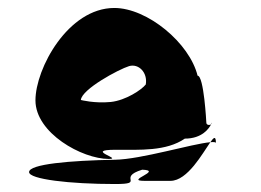

<svg xmlns="http://www.w3.org/2000/svg" viewBox="-20 -706 656 482"><path d="M53 -274C53 -256 155 -244 269 -244C347 -244 272 -260 337 -280C391 -278 292 -252 342 -252H408C451 -252 489 -322 508 -349C462 -345 334 -306 269 -305C155 -303 53 -294 53 -274ZM69 -454C69 -372 186 -307 253 -307C290 -307 190 -330 270 -330C332 -330 397 -326 444 -358C488 -358 505 -384 510 -394C506 -391 498 -392 498 -398C498 -398 492 -516 476 -516C456 -598 350 -686 267 -686C151 -686 69 -534 69 -454ZM183 -455C185 -482 278 -532 304 -540C328 -547 351 -524 346 -494C336 -481 296 -454 258 -450C217 -446 183 -455 183 -455ZM508 -349C517 -350 522 -349 522 -347C522 -365 517 -362 508 -349ZM510 -394C511 -395 512 -396 512 -398C512 -398 511 -397 510 -394Z"/></svg>

Font: Ampere
Style: SCCnd
Weight: 400
Version: Version 1